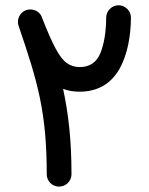

<svg xmlns="http://www.w3.org/2000/svg" viewBox="-20 -650 555 716"><path d="M200.2 45.9C225.6 45.9 246.6 25.4 246.6 0C246.6 -127 235.4 -224.6 215.3 -318.8C233.4 -311.5 253.9 -308.1 276.4 -308.1C350.1 -308.1 397.9 -342.8 427.2 -396C456.1 -449.2 467.8 -517.6 468.3 -584C468.3 -609.4 447.3 -630.4 421.9 -630.4C397 -630.4 376 -609.4 376 -584C375.5 -529.8 368.2 -485.4 354 -451.2C339.8 -417 314 -399.9 277.3 -399.9C259.3 -399.9 243.2 -404.8 229 -415C201.2 -434.6 175.3 -485.4 136.2 -585.4C129.9 -604.5 110.8 -615.2 91.8 -614.7C86.9 -614.7 82 -613.8 77.6 -612.3C54.2 -604 41 -577.1 49.3 -553.7C120.1 -346.2 154.3 -232.9 154.3 0C154.3 25.4 174.8 45.9 200.2 45.9Z"/></svg>

Font: Mikhak Medium
Style: Regular
Weight: 500
Designer: Amin Abedi
Version: Version 3.2